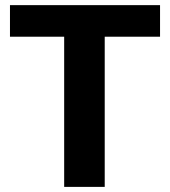

<svg xmlns="http://www.w3.org/2000/svg" viewBox="-20 -731 665 751"><path d="M389.6 -710.9V0H231V-710.9ZM606 -710.9V-587.4H19V-710.9Z"/></svg>

Font: Roboto ExtraBold
Style: Regular
Weight: 800
Designer: Christian Robertson
Foundry: Google
Version: Version 3.009; 2024